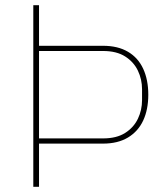

<svg xmlns="http://www.w3.org/2000/svg" viewBox="-20 -718 634 738"><path d="M130 0H108V-698H130V-542H376Q433 -542 472 -519Q511 -496 530.5 -453.5Q550 -411 550 -354Q550 -297 530.5 -255Q511 -213 472 -189.5Q433 -166 376 -166H130ZM130 -522V-186H376Q428 -186 461 -207Q494 -228 510 -261.5Q526 -295 526 -333V-375Q526 -413 510 -446.5Q494 -480 461 -501Q428 -522 376 -522Z"/></svg>

Font: IBM Plex Sans Thin
Style: Regular
Weight: 250
Designer: Mike Abbink, Paul van der Laan, Pieter van Rosmalen
Foundry: Bold Monday
Version: Version 3.201